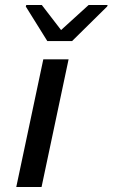

<svg xmlns="http://www.w3.org/2000/svg" viewBox="-20 -747 450 767"><path d="M45 0 153 -510H254L146 0ZM169 -583 83 -721 85 -727H147L224 -627L334 -727H410L408 -721L268 -583Z"/></svg>

Font: Saira Expanded Medium
Style: Italic
Weight: 500
Width: 7
Italic angle: -12°
Designer: Hector Gatti with collaboration of the Omnibus-Type team
Foundry: Omnibus-Type
Version: Version 1.101